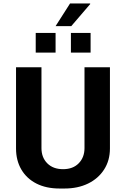

<svg xmlns="http://www.w3.org/2000/svg" viewBox="-20 -1072 724 1102"><path d="M322 10Q245 10 189 -18.5Q133 -47 102.5 -99Q72 -151 72 -220V-686H218V-222Q218 -168 251.5 -134.5Q285 -101 342 -101Q399 -101 432 -135Q465 -169 465 -222V-686H611V-220Q611 -151 577.5 -99Q544 -47 485.5 -18.5Q427 10 350 10ZM299 -922 382 -1052H497L498 -1049L389 -922ZM185 -770V-883H299V-770ZM387 -770V-883H500V-770Z"/></svg>

Font: Chivo Medium SemiBold
Style: Regular
Weight: 600
Version: Version 2.002